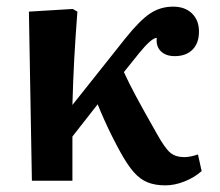

<svg xmlns="http://www.w3.org/2000/svg" viewBox="-20 -544 663 578"><path d="M478 14Q447 14 424.5 5Q402 -4 383 -25.5Q364 -47 343 -85Q334 -101 320.5 -127.5Q307 -154 294.5 -182Q282 -210 274 -230L198 -133V0H76L67 -509L199 -517L213 -509Q207 -431 203.5 -366.5Q200 -302 198 -228L357 -428Q401 -483 432 -503.5Q463 -524 501 -524Q537 -524 558 -503.5Q579 -483 579 -449Q579 -414 559.5 -394.5Q540 -375 506 -375Q479 -375 464 -390Q449 -405 452 -430Q436 -430 398 -383L353 -327Q367 -296 389.5 -254Q412 -212 453 -140Q477 -97 493 -84Q509 -71 535 -71Q552 -71 576 -79L587 -29Q566 -10 536 2Q506 14 478 14Z"/></svg>

Font: Literata SemiBold
Style: Regular
Weight: 600
Designer: Latin by Veronika Burian and Jose Scaglione. Greek by Irene Vlachou. Cyrillic by Vera Evstafieva.
Foundry: TypeTogether
Version: Version 3.103; ttfautohint (v1.8.4.7-5d5b);gftools[0.9.29]